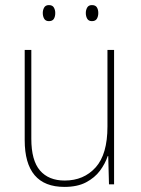

<svg xmlns="http://www.w3.org/2000/svg" viewBox="-20 -817 553 754"><path d="M428 -621V-93H408L405 -204H403Q393 -174 372.5 -146.5Q352 -119 318 -101Q284 -83 233 -83Q77 -83 77 -267V-621H103V-272Q103 -187 137 -147.5Q171 -108 234 -108Q309 -108 355.5 -159.5Q402 -211 402 -320V-621ZM148 -766Q148 -778 153.5 -787.5Q159 -797 172 -797Q186 -797 191.5 -787.5Q197 -778 197 -766Q197 -752 191.5 -743Q186 -734 172 -734Q159 -734 153.5 -743.5Q148 -753 148 -766ZM317 -766Q317 -778 322.5 -787.5Q328 -797 341 -797Q355 -797 360.5 -788Q366 -779 366 -766Q366 -753 360.5 -743.5Q355 -734 341 -734Q328 -734 322.5 -743.5Q317 -753 317 -766Z"/></svg>

Font: Noto Sans Kannada UI SemiCondensed Thin
Style: Regular
Weight: 100
Width: 4
Designer: Jelle Bosma - Monotype Design Team
Foundry: Monotype Imaging Inc.
Version: Version 2.005; ttfautohint (v1.8.4.7-5d5b)